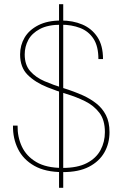

<svg xmlns="http://www.w3.org/2000/svg" viewBox="-20 -810 586 917"><path d="M262 87V-790H282V87ZM280 12Q197 12 144 -18Q91 -48 66 -98.5Q41 -149 42 -210H64Q63 -156 84.5 -110Q106 -64 153.5 -36Q201 -8 279 -8Q350 -8 394.5 -31Q439 -54 460 -93Q481 -132 481 -179Q481 -237 454.5 -271.5Q428 -306 386.5 -326.5Q345 -347 297 -361.5Q249 -376 207 -393Q149 -416 112.5 -452Q76 -488 76 -550Q76 -594 97.5 -630.5Q119 -667 163 -689.5Q207 -712 272 -712Q328 -712 373 -693Q418 -674 445 -633.5Q472 -593 472 -528H450Q450 -589 426.5 -625Q403 -661 362.5 -676.5Q322 -692 272 -692Q209 -692 170.5 -671.5Q132 -651 115 -619Q98 -587 98 -550Q98 -500 124.5 -470Q151 -440 193 -422Q235 -404 283.5 -389Q332 -374 377 -354Q412 -338 440.5 -315.5Q469 -293 486 -260Q503 -227 503 -179Q503 -125 478.5 -82Q454 -39 405 -13.5Q356 12 280 12Z"/></svg>

Font: DM Sans 12pt Thin
Style: Regular
Weight: 250
Version: Version 4.004;gftools[0.9.30]